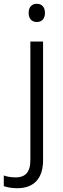

<svg xmlns="http://www.w3.org/2000/svg" viewBox="-73 -752 334 1012"><path d="M78 -684C78 -653 95 -636 121 -636C147 -636 164 -653 164 -684C164 -715 147 -732 121 -732C95 -732 78 -715 78 -684ZM18 240C107 240 154 187 154 93V-533H87V94C87 158 57 183 11 183C-13 183 -33 180 -53 173V229C-36 235 -13 240 18 240Z"/></svg>

Font: Noto Sans Thaana Light
Style: Regular
Weight: 300
Designer: David Williams
Foundry: Google Inc.
Version: Version 3.001